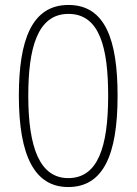

<svg xmlns="http://www.w3.org/2000/svg" viewBox="-20 -745 551 774"><path d="M255 9C395 9 454 -118 454 -359C454 -583 405 -725 256 -725C108 -725 56 -583 56 -359C56 -114 121 9 255 9ZM255 -27C141 -27 94 -149 94 -359C94 -549 130 -689 256 -689C383 -689 416 -550 416 -359C416 -151 374 -27 255 -27Z"/></svg>

Font: Noto Sans Malayalam SemiCondensed ExtraLight
Style: Regular
Weight: 200
Width: 4
Designer: Jelle Bosma - Monotype Design Team
Foundry: Monotype Imaging Inc.
Version: Version 2.104